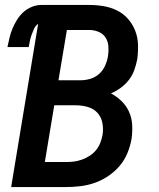

<svg xmlns="http://www.w3.org/2000/svg" viewBox="-20 -755 640 775"><path d="M25 0 134 -659Q123 -651 117.5 -639Q112 -627 107.5 -614.5Q103 -602 100.5 -589.5Q98 -577 96 -565H10Q14 -584 18.5 -603Q23 -622 30.5 -640Q38 -658 49 -675.5Q60 -693 75 -706.5Q90 -720 109 -727.5Q128 -735 146 -735H340Q370 -735 399 -730Q428 -725 453 -712.5Q478 -700 496.5 -679Q515 -658 525.5 -631.5Q536 -605 537 -575.5Q538 -546 534 -516Q530 -495 522.5 -473.5Q515 -452 501 -433.5Q487 -415 468 -401Q449 -387 428 -378Q452 -365 471 -346.5Q490 -328 501 -303.5Q512 -279 513.5 -250.5Q515 -222 511 -194Q506 -166 494.5 -137.5Q483 -109 463 -85.5Q443 -62 417 -44.5Q391 -27 362.5 -17Q334 -7 304.5 -3.5Q275 0 247 0ZM216 -431H305Q325 -431 345 -437Q365 -443 380.5 -457Q396 -471 404.5 -490.5Q413 -510 416 -529Q419 -549 417.5 -568.5Q416 -588 406 -603.5Q396 -619 378 -626.5Q360 -634 340 -634H250ZM161 -101H247Q263 -101 279 -103Q295 -105 311.5 -111Q328 -117 342.5 -126.5Q357 -136 368 -149.5Q379 -163 385 -179Q391 -195 394 -211Q398 -236 393 -260Q388 -284 372.5 -300.5Q357 -317 333.5 -323.5Q310 -330 286 -330H199Z"/></svg>

Font: Zed Sans Extended
Style: Bold Italic
Weight: 700
Width: 7
Italic angle: -9°
Designer: Belleve Invis
Foundry: Belleve Invis
Version: Version 1.0.0; ttfautohint (v1.8.4)